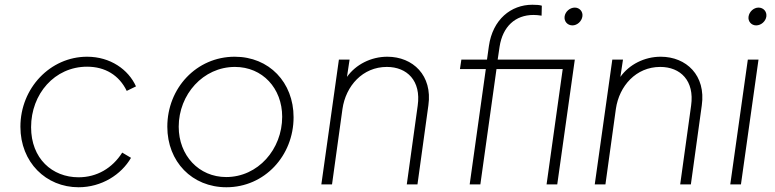

<svg xmlns="http://www.w3.org/2000/svg" viewBox="-20 -777 3267 809"><path d="M311 12C408 12 491 -41 532 -112L495 -134C453 -68 388 -30 311 -30C200 -30 111 -109 111 -241C111 -381 210 -496 347 -496C423 -496 482 -460 514 -394L553 -413C521 -484 445 -538 347 -538C192 -538 66 -406 66 -243C66 -93 174 12 311 12Z M934 12C1095 12 1217 -121 1217 -283C1217 -430 1114 -538 969 -538C808 -538 685 -406 685 -243C685 -96 789 12 934 12ZM733 -243C733 -379 836 -495 970 -495C1086 -495 1169 -405 1169 -285C1169 -148 1067 -31 933 -31C818 -31 733 -122 733 -243Z M1334 0H1379L1423 -318C1437 -415 1508 -495 1610 -495C1695 -495 1755 -437 1740 -332L1694 0H1739L1785 -333C1803 -459 1720 -538 1612 -538C1543 -538 1479 -505 1442 -453L1453 -526H1408Z M1959 0H2004L2072 -486H2351L2283 0H2328L2402 -526H2077L2085 -580C2098 -665 2151 -714 2228 -714C2237 -714 2251 -713 2262 -711L2263 -753C2254 -756 2241 -757 2223 -757C2133 -757 2056 -695 2040 -583L2032 -526H1924L1918 -486H2027ZM2359 -708C2356 -687 2371 -670 2392 -670C2412 -670 2431 -687 2434 -708C2437 -728 2422 -745 2402 -745C2381 -745 2362 -728 2359 -708Z M2486 0H2531L2575 -318C2589 -415 2660 -495 2762 -495C2847 -495 2907 -437 2892 -332L2846 0H2891L2937 -333C2955 -459 2872 -538 2764 -538C2695 -538 2631 -505 2594 -453L2605 -526H2560Z M3057 0H3102L3176 -526H3131ZM3134 -707C3131 -687 3146 -670 3166 -670C3187 -670 3206 -687 3209 -707C3212 -728 3197 -745 3176 -745C3156 -745 3137 -728 3134 -707Z"/></svg>

Font: Mluvka ExtraLight
Style: Italic
Weight: 200
Italic angle: -8°
Designer: Modified by Jiří Krblich, Original typeface by Gumpita Rahayu
Foundry: Gumpita Rahayu & Jiří Krblich
Version: Version 2.000;Glyphs 3.1.1 (3134)